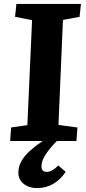

<svg xmlns="http://www.w3.org/2000/svg" viewBox="-20 -721 442 982"><path d="M32 0 37 -69 120 -81 144 -618 57 -635 64 -701H394L387 -635L302 -619L279 -82L376 -69L371 0H271Q235 36 213.5 69Q192 102 192 130Q192 144 199 151Q206 158 220 158Q234 158 249 149Q264 140 278 125L316 158Q289 198 252 219.5Q215 241 169 241Q144 241 122.5 232Q101 223 87.5 205.5Q74 188 74 162Q74 131 89 104Q104 77 132 51.5Q160 26 198 0Z"/></svg>

Font: Literata
Style: Bold Italic
Weight: 700
Italic angle: -2°
Designer: Latin by Veronika Burian and Jose Scaglione. Greek by Irene Vlachou. Cyrillic by Vera Evstafieva
Foundry: TypeTogether
Version: Version 3.103;gftools[0.9.29]